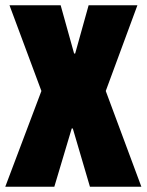

<svg xmlns="http://www.w3.org/2000/svg" viewBox="-28 -708 556 728"><path d="M-8 0 129 -363 8 -688H202L253 -505H257L308 -688H493L373 -363L508 0H313L248 -221H244L178 0Z"/></svg>

Font: Archivo ExtraCondensed Black
Style: Regular
Weight: 900
Width: 2
Designer: Hector Gatti
Foundry: Omnibus-Type
Version: Version 2.001; ttfautohint (v1.8.3)